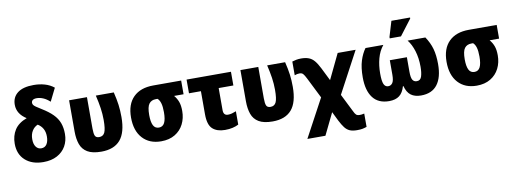

<svg xmlns="http://www.w3.org/2000/svg" viewBox="-73 -1226 5156 1917"><g transform="rotate(-10 2504.5 -268.0)"><path d="M280 10Q165 10 96.5 -51.5Q28 -113 28 -220Q28 -300 66 -359.5Q104 -419 190 -451Q96 -510 96 -603Q96 -679 151.5 -722Q207 -765 315 -765Q374 -765 426.5 -750Q479 -735 520 -702L455 -571Q421 -602 387.5 -616Q354 -630 324 -630Q295 -630 282 -619.5Q269 -609 269 -592Q269 -581 275.5 -571Q282 -561 300 -548.5Q318 -536 352 -515Q421 -473 462 -431.5Q503 -390 521 -341.5Q539 -293 539 -230Q539 -160 508 -106Q477 -52 419 -21Q361 10 280 10ZM282 -129Q319 -129 338 -158Q357 -187 357 -236Q357 -283 338.5 -315.5Q320 -348 287 -368Q251 -353 229.5 -318Q208 -283 208 -234Q208 -184 228.5 -156.5Q249 -129 282 -129Z M867 8Q777 8 727 -22Q677 -52 657.5 -107Q638 -162 638 -236V-553H819V-234Q819 -183 829 -161Q839 -139 871 -139Q911 -139 927.5 -174Q944 -209 944 -300Q944 -360 935 -421Q926 -482 909 -553H1091Q1109 -480 1116.5 -422Q1124 -364 1124 -298Q1124 -141 1060 -66.5Q996 8 867 8Z M1474 10Q1355 10 1286 -65.5Q1217 -141 1217 -276Q1217 -410 1289 -481.5Q1361 -553 1491 -553H1774V-414H1678Q1705 -382 1718.5 -345Q1732 -308 1732 -252Q1732 -179 1702 -119.5Q1672 -60 1614 -25Q1556 10 1474 10ZM1475 -129Q1514 -129 1532 -164.5Q1550 -200 1550 -272Q1550 -329 1540 -363Q1530 -397 1510 -414H1493Q1448 -414 1424 -383Q1400 -352 1400 -269Q1400 -200 1417.5 -164.5Q1435 -129 1475 -129Z M2121 9Q2040 9 1995 -32Q1950 -73 1950 -180V-414H1829V-553H2279V-414H2130V-190Q2130 -136 2176 -136Q2196 -136 2216.5 -141.5Q2237 -147 2259 -156V-21Q2233 -7 2198.5 1Q2164 9 2121 9Z M2604 8Q2514 8 2464 -22Q2414 -52 2394.5 -107Q2375 -162 2375 -236V-553H2556V-234Q2556 -183 2566 -161Q2576 -139 2608 -139Q2648 -139 2664.5 -174Q2681 -209 2681 -300Q2681 -360 2672 -421Q2663 -482 2646 -553H2828Q2846 -480 2853.5 -422Q2861 -364 2861 -298Q2861 -141 2797 -66.5Q2733 8 2604 8Z M2914 240 3121 -145 3016 -355Q2998 -391 2985.5 -404.5Q2973 -418 2950 -418Q2926 -418 2900 -408V-547Q2919 -553 2941.5 -557.5Q2964 -562 2991 -562Q3036 -562 3068 -550Q3100 -538 3124.5 -509Q3149 -480 3174 -430L3239 -299L3361 -553H3543L3320 -135L3409 43Q3423 74 3435 84.5Q3447 95 3470 95Q3479 95 3490 94Q3501 93 3517 89V224Q3494 232 3473.5 236Q3453 240 3418 240Q3373 240 3344.5 227.5Q3316 215 3294.5 187Q3273 159 3249 112L3204 20L3097 240Z M3785 10Q3675 10 3620 -63Q3565 -136 3565 -269Q3565 -369 3586.5 -437Q3608 -505 3643 -553H3824Q3781 -500 3762 -428.5Q3743 -357 3743 -277Q3743 -199 3757 -168.5Q3771 -138 3801 -138Q3828 -138 3844.5 -161Q3861 -184 3861 -244V-391H4034V-244Q4034 -184 4048 -161Q4062 -138 4091 -138Q4128 -138 4140 -176.5Q4152 -215 4152 -274Q4152 -363 4129.5 -435Q4107 -507 4070 -553H4250Q4292 -491 4310.5 -425.5Q4329 -360 4329 -269Q4329 -135 4274 -62.5Q4219 10 4108 10Q4045 10 4006 -19Q3967 -48 3950 -113H3945Q3927 -49 3888.5 -19.5Q3850 10 3785 10ZM3898 -606V-620L3945 -776H4134V-766L4012 -606Z M4673 10Q4554 10 4485 -65.5Q4416 -141 4416 -276Q4416 -410 4488 -481.5Q4560 -553 4690 -553H4973V-414H4877Q4904 -382 4917.5 -345Q4931 -308 4931 -252Q4931 -179 4901 -119.5Q4871 -60 4813 -25Q4755 10 4673 10ZM4674 -129Q4713 -129 4731 -164.5Q4749 -200 4749 -272Q4749 -329 4739 -363Q4729 -397 4709 -414H4692Q4647 -414 4623 -383Q4599 -352 4599 -269Q4599 -200 4616.5 -164.5Q4634 -129 4674 -129Z"/></g></svg>

Font: Noto Sans SemiCondensed Black
Style: Regular
Weight: 900
Width: 4
Designer: Monotype Design Team
Foundry: Monotype Imaging Inc.
Version: Version 2.013; ttfautohint (v1.8.4.7-5d5b)